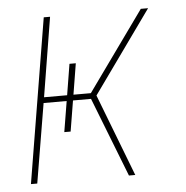

<svg xmlns="http://www.w3.org/2000/svg" viewBox="-43 -562 587 605"><g transform="rotate(-5 250.0 -260.0)"><path d="M31 0 117 -520H137L96 -269H169L185 -367H205L189 -269H244L424 -520H447Q401 -455 354 -390Q307 -325 261 -260L361 0H341L243 -251H186L170 -154H150L166 -251H93L51 0Z"/></g></svg>

Font: Iosevka SS04 Thin
Style: Italic
Weight: 100
Italic angle: -9°
Monospace: yes
Designer: Belleve Invis
Foundry: Belleve Invis
Version: Version 19.0.0; ttfautohint (v1.8.4)